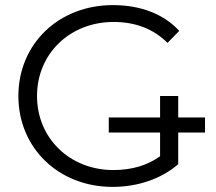

<svg xmlns="http://www.w3.org/2000/svg" viewBox="-20 -726 846 752"><path d="M52 -350C52 -146 210 6 421 6C520 6 613 -26 678 -83V-207H783V-266H678V-350H607V-266H406V-207H607V-114C557 -78 496 -60 424 -60C253 -60 125 -185 125 -350C125 -516 254 -640 425 -640C510 -640 581 -613 636 -558L682 -605C621 -672 529 -706 422 -706C210 -706 52 -554 52 -350Z"/></svg>

Font: Malon Grotesk
Style: Regular
Weight: 400
Designer: Julieta Ulanovsky
Foundry: Julieta Ulanovsky
Version: Version 7.200